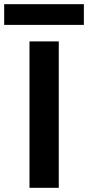

<svg xmlns="http://www.w3.org/2000/svg" viewBox="-73 -898 421 918"><path d="M68 0V-700H208V0ZM-53 -779V-878H328V-779Z"/></svg>

Font: DM Sans 17pt ExtraBold
Style: Regular
Weight: 800
Version: Version 4.004;gftools[0.9.30]